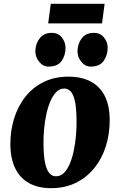

<svg xmlns="http://www.w3.org/2000/svg" viewBox="-20 -968 626 1002"><path d="M337 -568Q405.5 -568 453.5 -542.5Q501.5 -517 526.8 -467Q552 -417 552.5 -344.5Q553 -271 532.8 -206Q512.5 -141 473 -91.8Q433.5 -42.5 376.5 -14.2Q319.5 14 246.5 14Q179.5 14 132.2 -12Q85 -38 60 -88.5Q35 -139 34 -211.5Q33.5 -285.5 53.8 -350.2Q74 -415 113.2 -464Q152.5 -513 209 -540.5Q265.5 -568 337 -568ZM316 -506Q291.5 -506 273.5 -487.5Q255.5 -469 242.5 -438.5Q229.5 -408 221.5 -370.2Q213.5 -332.5 210 -293Q206.5 -253.5 207 -218Q207.5 -150.5 216.2 -113.5Q225 -76.5 239.5 -62.2Q254 -48 271.5 -48Q296 -48 314 -66Q332 -84 344.8 -114.8Q357.5 -145.5 365.2 -183.2Q373 -221 376.5 -261Q380 -301 379.5 -337.5Q379 -405.5 370.5 -441.8Q362 -478 347.8 -492Q333.5 -506 316 -506ZM233.5 -620.5Q204.5 -620.5 184.2 -645.8Q164 -671 164.5 -701.5Q165.5 -741 187.8 -768.8Q210 -796.5 249.5 -796.5Q284.5 -796.5 303.2 -772Q322 -747.5 322 -718.5Q322 -678.5 301.2 -649.5Q280.5 -620.5 233.5 -620.5ZM453.5 -620.5Q424.5 -620.5 404.2 -645.8Q384 -671 384.5 -701.5Q385.5 -741 407.2 -768.8Q429 -796.5 469.5 -796.5Q503.5 -796.5 523 -772Q542.5 -747.5 542 -718.5Q541.5 -678.5 520.5 -649.5Q499.5 -620.5 453.5 -620.5ZM245 -948H526L512.5 -846H231.5Z"/></svg>

Font: Merriweather 20pt Black
Style: Italic
Weight: 900
Italic angle: -7.8°
Version: Version 2.101